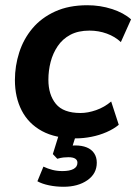

<svg xmlns="http://www.w3.org/2000/svg" viewBox="-20 -519 521 734"><path d="M270 10Q192 10 140.5 -18Q89 -46 63 -96.5Q37 -147 37 -213Q37 -267 53.5 -318.5Q70 -370 104 -410.5Q138 -451 190.5 -475Q243 -499 314 -499Q363 -499 408 -484.5Q453 -470 481 -445L442 -358Q420 -379 388.5 -390.5Q357 -402 322 -402Q279 -402 249 -386Q219 -370 200.5 -342.5Q182 -315 173.5 -282Q165 -249 165 -214Q165 -157 193.5 -122Q222 -87 288 -87Q316 -87 347.5 -98Q379 -109 405 -131L434 -42Q415 -26 387.5 -14Q360 -2 329.5 4Q299 10 270 10ZM223 195Q194 195 167.5 189.5Q141 184 123 174L146 118Q163 126 180.5 130.5Q198 135 219 135Q246 135 261 127Q276 119 276 103Q276 93 267.5 87.5Q259 82 241 82Q232 82 222.5 83Q213 84 199 88L182 70L210 -20H276L252 56L221 45Q233 41 245 39Q257 37 267 37Q293 37 311.5 44.5Q330 52 340 67Q350 82 350 103Q350 145 314 170Q278 195 223 195Z"/></svg>

Font: Nunito Sans 12pt
Style: Bold Italic
Weight: 700
Italic angle: -9°
Designer: Vernon Adams
Foundry: Vernon Adams
Version: Version 3.101;gftools[0.9.27]